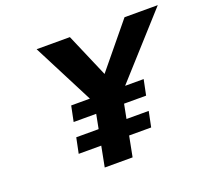

<svg xmlns="http://www.w3.org/2000/svg" viewBox="-117 -826 1056 971"><g transform="rotate(-20 411.0 -340.0)"><path d="M220 -270 237 -353H627L610 -270ZM189 -110 206 -193H596L579 -110ZM289 0 352 -325 170 -680H349L450 -445L643 -680H822L502 -325L439 0Z"/></g></svg>

Font: Teachers
Style: Italic
Weight: 400
Italic angle: -11°
Designer: Alfredo Marco Pradil, Chank Diesel
Version: Version 1.001